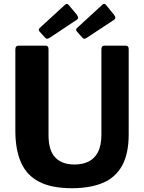

<svg xmlns="http://www.w3.org/2000/svg" viewBox="-20 -983 761 1013"><path d="M659 -275Q659 -170 623 -107Q587 -44 520 -17Q453 10 360 10Q251 10 185.5 -24.5Q120 -59 90.5 -126.5Q61 -194 61 -293V-722Q61 -742 77 -742H221Q236 -742 236 -724V-271Q236 -189 271.5 -152Q307 -115 373 -115Q415 -115 447 -130.5Q479 -146 497 -181Q515 -216 515 -274V-723Q515 -742 530 -742H644Q659 -742 659 -724V-275ZM343 -956 385 -906Q391 -897 392 -890Q393 -883 381 -876L244 -785Q234 -779 229 -778.5Q224 -778 217 -785L191 -814Q179 -826 189 -835L323 -958Q334 -968 343 -956ZM540 -956 581 -906Q588 -897 588.5 -890Q589 -883 578 -876L440 -785Q431 -779 425.5 -778.5Q420 -778 414 -785L388 -814Q376 -826 386 -835L520 -958Q531 -968 540 -956Z"/></svg>

Font: Libre Franklin Thin
Style: Bold
Weight: 700
Version: Version 3.000